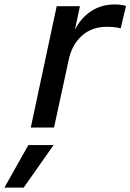

<svg xmlns="http://www.w3.org/2000/svg" viewBox="-120 -576 589 867"><path d="M136 -548H241L218 -441Q245 -495 291.5 -525.5Q338 -556 398 -556Q428 -556 449 -549L425 -448Q399 -455 362 -455Q294 -455 249 -414Q204 -373 190 -305L124 0H19ZM8 79H122L-13 271H-100Z"/></svg>

Font: Application Medium
Style: Italic
Weight: 500
Italic angle: -12°
Designer: Wei Huang
Foundry: Wei Huang
Version: Version 0.012